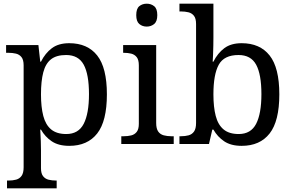

<svg xmlns="http://www.w3.org/2000/svg" viewBox="-20 -780 1588 1040"><path d="M18 240V198H26Q49 198 67.5 193Q86 188 97 172.5Q108 157 108 126V-426Q108 -456 96.5 -470.5Q85 -485 66.5 -489.5Q48 -494 26 -494H13V-536H188L198 -446H202Q225 -492 261 -519Q297 -546 355 -546Q454 -546 506.5 -479.5Q559 -413 559 -269Q559 -124 506.5 -57Q454 10 355 10Q297 10 260.5 -14.5Q224 -39 202 -78H198Q200 -49 201 -16.5Q202 16 202 35V131Q202 160 213.5 174.5Q225 189 243.5 193.5Q262 198 284 198H287V240ZM339 -54Q405 -54 433.5 -109.5Q462 -165 462 -270Q462 -377 433.5 -429.5Q405 -482 338 -482Q286 -482 256.5 -459Q227 -436 214.5 -388.5Q202 -341 202 -269Q202 -200 214.5 -152Q227 -104 257 -79Q287 -54 339 -54Z M637 0V-42H650Q672 -42 690.5 -46.5Q709 -51 720.5 -65.5Q732 -80 732 -109V-426Q732 -456 720.5 -470.5Q709 -485 690.5 -489.5Q672 -494 650 -494H647V-536H826V-114Q826 -83 837 -67.5Q848 -52 867 -47Q886 -42 908 -42H921V0ZM775 -636Q751 -636 734.5 -650Q718 -664 718 -698Q718 -733 734.5 -746.5Q751 -760 775 -760Q798 -760 815 -746.5Q832 -733 832 -698Q832 -664 815 -650Q798 -636 775 -636Z M1289 10Q1231 10 1194.5 -14.5Q1158 -39 1136 -78H1130L1112 0H952V-42H960Q983 -42 1001.5 -47Q1020 -52 1031 -67.5Q1042 -83 1042 -114V-650Q1042 -680 1030.5 -694.5Q1019 -709 1000.5 -713.5Q982 -718 960 -718H952V-760H1136V-576Q1136 -559 1135.5 -532.5Q1135 -506 1134 -481.5Q1133 -457 1132 -446H1136Q1159 -492 1195 -519Q1231 -546 1289 -546Q1388 -546 1440.5 -479.5Q1493 -413 1493 -269Q1493 -124 1440.5 -57Q1388 10 1289 10ZM1273 -54Q1339 -54 1367.5 -109.5Q1396 -165 1396 -270Q1396 -377 1367.5 -429.5Q1339 -482 1272 -482Q1194 -482 1165 -429.5Q1136 -377 1136 -269Q1136 -200 1148.5 -152Q1161 -104 1191 -79Q1221 -54 1273 -54Z"/></svg>

Font: Noto Serif Malayalam
Style: Regular
Weight: 400
Designer: Indian type Foundry, Jelle Bosma, Monotype Design Team
Foundry: Monotype Imaging Inc.
Version: Version 2.103